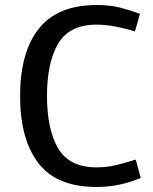

<svg xmlns="http://www.w3.org/2000/svg" viewBox="-20 -732 610 764"><path d="M167 -350Q167 -217 211.5 -141.5Q256 -66 365 -66Q403 -66 440 -74.5Q477 -83 520 -97L540 -24Q456 12 364 12Q206 12 133 -82.5Q60 -177 60 -350Q60 -524 134.5 -618Q209 -712 365 -712Q418 -712 457 -702Q496 -692 537 -677L517 -607Q428 -634 365 -634Q256 -634 211.5 -558.5Q167 -483 167 -350Z"/></svg>

Font: Voces
Style: Regular
Weight: 400
Designer: Ana Paula Megda, Pablo Ugerman
Foundry: Ana Paula Megda, Pablo Ugerman
Version: Version 1.100